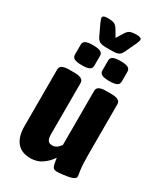

<svg xmlns="http://www.w3.org/2000/svg" viewBox="-217 -968 917 1066"><g transform="rotate(30 241.0 -435.5)"><path d="M46 -130V-493Q46 -525 104 -525H138Q196 -525 196 -493V-163Q196 -138 204 -125.5Q212 -113 233 -113Q260 -113 283 -145V-493Q283 -509 297 -517Q311 -525 340 -525H375Q432 -525 432 -493V-174Q432 -103 437 -72Q442 -41 442 -34Q442 -16 400 -8Q358 0 327 0Q308 0 302 -11Q296 -22 293.5 -39.5Q291 -57 289 -67Q267 -34 235.5 -12.5Q204 9 163 9Q105 9 75.5 -26.5Q46 -62 46 -130ZM90 -613V-677Q90 -694 104.5 -701.5Q119 -709 152 -709Q185 -709 199.5 -701.5Q214 -694 214 -677V-613Q214 -596 199.5 -588.5Q185 -581 152 -581Q119 -581 104.5 -588.5Q90 -596 90 -613ZM266 -613V-677Q266 -694 280.5 -701.5Q295 -709 328 -709Q361 -709 375.5 -701.5Q390 -694 390 -677V-613Q390 -596 375.5 -588.5Q361 -581 328 -581Q295 -581 280.5 -588.5Q266 -596 266 -613ZM158 -765 124 -837Q115 -858 115 -865Q115 -880 146 -880Q176 -880 189 -874Q202 -868 213 -850L239 -806L266 -850Q277 -868 290.5 -874Q304 -880 333 -880Q364 -880 364 -865Q364 -858 355 -837L321 -765Q312 -747 299.5 -740.5Q287 -734 259 -734H221Q193 -734 180 -740.5Q167 -747 158 -765Z"/></g></svg>

Font: Asap Condensed
Style: Bold
Weight: 700
Designer: Pablo Cosgaya
Foundry: Omnibus-Type
Version: Version 1.010; ttfautohint (v1.8)